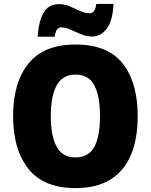

<svg xmlns="http://www.w3.org/2000/svg" viewBox="-20 -953 772 983"><path d="M685 -358Q685 -244 651 -161.5Q617 -79 546.5 -34.5Q476 10 366 10Q204 10 125.5 -88.5Q47 -187 47 -359Q47 -530 125.5 -627.5Q204 -725 367 -725Q532 -725 608.5 -627.5Q685 -530 685 -358ZM240 -358Q240 -257 270 -202Q300 -147 366 -147Q434 -147 463 -201Q492 -255 492 -358Q492 -461 463 -516Q434 -571 367 -571Q300 -571 270 -515.5Q240 -460 240 -358ZM173 -765Q177 -840 202 -886Q227 -932 284 -932Q310 -932 337 -920.5Q364 -909 390 -897Q416 -885 441 -885Q451 -885 460 -895Q469 -905 473 -933H561Q557 -846 526.5 -806Q496 -766 451 -766Q423 -766 394.5 -778Q366 -790 340 -801.5Q314 -813 292 -813Q284 -813 274 -804Q264 -795 260 -765Z"/></svg>

Font: Noto Sans Lao SemiCondensed Black
Style: Regular
Weight: 900
Width: 4
Designer: Monotype Design Team
Foundry: Monotype Imaging Inc.
Version: Version 2.003; ttfautohint (v1.8.4.7-5d5b)